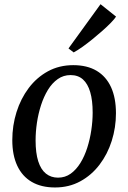

<svg xmlns="http://www.w3.org/2000/svg" viewBox="-20 -858 594 890"><path d="M319.5 -556Q384 -556 428 -529.8Q472 -503.5 494.8 -453.8Q517.5 -404 517.5 -333Q517.5 -267 498 -205.2Q478.5 -143.5 441.5 -94.8Q404.5 -46 352.2 -17.5Q300 11 235 11Q171.5 11 127.2 -14.8Q83 -40.5 60 -89.8Q37 -139 37 -208.5Q37 -276 56.5 -338.2Q76 -400.5 113 -449.8Q150 -499 202.2 -527.5Q254.5 -556 319.5 -556ZM307 -510Q274 -510 247.8 -491.5Q221.5 -473 202.2 -441.5Q183 -410 170.2 -370.5Q157.5 -331 151.2 -289Q145 -247 145 -207Q145 -149 157.2 -110.5Q169.5 -72 193 -53.2Q216.5 -34.5 249 -34.5Q282 -34.5 307.8 -53Q333.5 -71.5 352.8 -102.8Q372 -134 384.5 -173.2Q397 -212.5 403.2 -254.5Q409.5 -296.5 409.5 -336Q409.5 -392.5 398.2 -431Q387 -469.5 364.5 -489.8Q342 -510 307 -510ZM297.5 -633.5 446 -838.5 518 -781Q510.5 -769.5 494 -752.5Q477.5 -735.5 455.5 -716Q433.5 -696.5 409.5 -677Q385.5 -657.5 362.8 -641.2Q340 -625 321.5 -615Z"/></svg>

Font: Merriweather 48pt
Style: Italic
Weight: 400
Italic angle: -7.8°
Version: Version 2.101